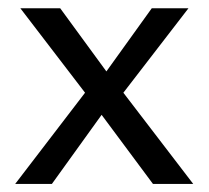

<svg xmlns="http://www.w3.org/2000/svg" viewBox="-20 -455 516 475"><path d="M17.6 0 190.4 -225.6 30.3 -434.6H128.9L243.2 -278.3L355.5 -434.6H446.3L285.2 -225.6L458 0H358.4L231.4 -170.9L108.4 0Z"/></svg>

Font: Padauk
Style: Regular
Weight: 400
Designer: Debbi Hosken, Becca Hirsbrunner Spalinger
Foundry: SIL International
Version: Version 5.003